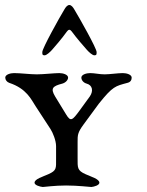

<svg xmlns="http://www.w3.org/2000/svg" viewBox="-20 -745 589 767"><path d="M248 -620C254 -628 260 -628 266 -620C288 -590 314 -561 327 -546C335 -537 349 -524 357 -524C366 -524 366 -528 366 -537C366 -552 297 -674 277 -707C272 -716 265 -725 257 -725C249 -725 242 -716 237 -707C217 -674 149 -552 149 -537C149 -528 149 -524 158 -524C166 -524 180 -537 188 -546C201 -561 225 -588 248 -620ZM375 -331C431 -401 441 -401 489 -414C502 -417 506 -426 506 -435C506 -447 486 -453 471 -453C451 -453 418 -448 398 -448C377 -448 358 -453 340 -453C325 -453 305 -447 305 -435C305 -426 312 -415 326 -411C349 -405 354.1 -382.4 339 -360L299 -305C268.4 -262.9 262.2 -258.1 244 -288L200 -360C181 -392 190 -401 229 -411C243 -415 252 -426 252 -435C252 -447 232 -453 217 -453C197 -453 154 -448 127 -448C100 -448 62 -453 36 -453C21 -453 1 -447 1 -435C1 -426 7.5 -417.2 17 -414C86.3 -391 104.5 -347.8 122 -321L182 -229C190.7 -215.6 204 -184 204 -161V-111C204 -73 207 -64 173 -49C151 -39 118 -30 118 -15C118 -5 140 1 151 2C158 2 197 -4 244 -4C292 -4 338 2 345 2C356 1 377 -5 377 -15C377 -30 344 -39 322 -49C288 -64 290 -75 290 -113V-178C290 -205 289.7 -215 314 -248Z"/></svg>

Font: EB Garamond SC 08
Style: Regular
Weight: 400
Version: Version 0.016